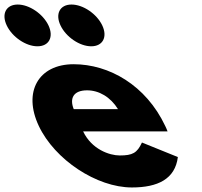

<svg xmlns="http://www.w3.org/2000/svg" viewBox="-269 -811 892 846"><path d="M-190.9 -791C-241.9 -791 -263.6 -750 -239.4 -699C-215.3 -648 -155 -607 -104 -607C-53 -607 -31.3 -648 -55.4 -699C-79.6 -750 -139.9 -791 -190.9 -791ZM46.1 -791C-4.9 -791 -26.6 -750 -2.4 -699C21.7 -648 82 -607 133 -607C184 -607 205.7 -648 181.6 -699C157.4 -750 97.1 -791 46.1 -791ZM469.3 -232C467.5 -238 462.3 -249 459 -256C373.9 -436 211.4 -528 55.4 -528C-99.6 -528 -168.9 -406 -98 -256C-27.6 -107 157.1 15 312.1 15C426.1 15 502.6 -22 514.7 -119L356.5 -183C335.2 -137 315.4 -126 258.4 -126C213.4 -126 134.7 -153 97.3 -232ZM56 -330C36.8 -377 53.8 -413 114.8 -413C166.8 -413 217.5 -384 251 -330Z"/></svg>

Font: Hussar
Style: BdOpOblFive
Weight: 700
Foundry: Cannot Into Space Fonts
Version: Version 2.00